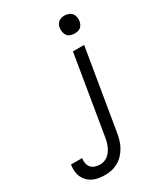

<svg xmlns="http://www.w3.org/2000/svg" viewBox="-279 -834 1009 1158"><g transform="rotate(-30 225.0 -255.0)"><path d="M101 223Q79 223 57.5 219.5Q36 216 17.5 207.5Q-1 199 -15.5 184.5Q-30 170 -38.5 151.5Q-47 133 -49 111Q-51 89 -48 68L-47 65H30V66Q27 84 30.5 101Q34 118 45 130.5Q56 143 72.5 148Q89 153 106 153Q121 153 135.5 148Q150 143 161.5 133.5Q173 124 182 111Q191 98 197 84.5Q203 71 207 56.5Q211 42 213 28L304 -520H382L289 39Q285 62 278.5 85Q272 108 260 129.5Q248 151 231 169.5Q214 188 192 200.5Q170 213 147 218Q124 223 101 223ZM367 -608Q353 -608 339 -613Q325 -618 317 -629Q309 -640 306.5 -655Q304 -670 306 -685Q308 -695 313.5 -705Q319 -715 327.5 -721.5Q336 -728 346.5 -730.5Q357 -733 368 -733Q382 -733 396 -727.5Q410 -722 418.5 -711Q427 -700 429.5 -685Q432 -670 429 -655Q427 -645 421.5 -635Q416 -625 407.5 -618.5Q399 -612 388.5 -610Q378 -608 367 -608Z"/></g></svg>

Font: Iosevka Custom
Style: Italic
Weight: 400
Italic angle: -9°
Monospace: yes
Designer: Belleve Invis
Foundry: Belleve Invis
Version: Version 30.3.3; ttfautohint (v1.8.3)